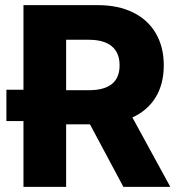

<svg xmlns="http://www.w3.org/2000/svg" viewBox="-20 -727 701 747"><path d="M71.3 -255.9H4.9V-377.9H71.3V-707H360.4Q439.5 -707 497.3 -678.7Q555.2 -650.4 586.2 -597.4Q617.2 -544.4 617.2 -472.7Q617.2 -400.4 585.7 -348.6Q554.2 -296.9 495.1 -270L642.6 0H460L330.1 -243.2H237.3V0H71.3ZM325.2 -376Q445.3 -376 445.3 -472.7Q445.3 -522 414.8 -547.1Q384.3 -572.3 325.2 -572.3H237.3V-376Z"/></svg>

Font: Pretendard JP ExtraBold
Style: Regular
Weight: 800
Designer: Base glyphs from Inter by Rasmus Andersson; Hangeul glyphs from Noto Sans CJK(Source Han Sans) by Jang Soo-young and Kan
Foundry: Kil Hyung-jin
Version: Version 1.309